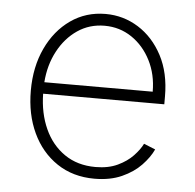

<svg xmlns="http://www.w3.org/2000/svg" viewBox="-45 -600 668 657"><g transform="rotate(5 289.0 -271.5)"><path d="M302.6 11.4Q228.7 11.4 174 -25.2Q119.3 -61.8 89.5 -125.4Q59.7 -188.9 59.7 -270.2Q59.7 -351.9 89.7 -415.8Q119.7 -479.8 172.2 -516.7Q224.8 -553.6 292.3 -553.6Q353.3 -553.6 404.8 -521.5Q456.3 -489.3 487.6 -430.2Q518.8 -371.1 518.8 -290.1V-263.1H102.6Q103.7 -196 127.7 -143.1Q151.6 -90.2 196.2 -59.5Q240.8 -28.8 302.6 -28.8Q346.9 -28.8 378.7 -43.9Q410.5 -58.9 431.1 -80.6Q451.7 -102.3 461.6 -122.5L501.1 -106.5Q488.6 -79.2 462.5 -51.8Q436.4 -24.5 396.5 -6.6Q356.5 11.4 302.6 11.4ZM103.3 -302.6H475.5Q475.5 -361.9 451.3 -409.4Q427.2 -457 385.7 -485.1Q344.1 -513.1 292.3 -513.1Q240.4 -513.1 199.4 -485.3Q158.4 -457.4 133 -409.6Q107.6 -361.9 103.3 -302.6Z"/></g></svg>

Font: Inter UI Extra Light
Style: Regular
Weight: 200
Designer: Rasmus Andersson
Foundry: rsms
Version: 3.2;8d6f07862